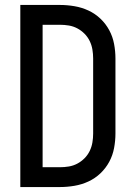

<svg xmlns="http://www.w3.org/2000/svg" viewBox="-20 -755 540 775"><path d="M222 0H62V-735H222Q251 -735 280.5 -730Q310 -725 337 -712.5Q364 -700 385.5 -679.5Q407 -659 421 -633Q435 -607 440.5 -577.5Q446 -548 446 -519V-216Q446 -187 440.5 -157.5Q435 -128 421 -102Q407 -76 385.5 -55.5Q364 -35 337 -22.5Q310 -10 280.5 -5Q251 0 222 0ZM152 -80H222Q240 -80 258 -83Q276 -86 292 -94.5Q308 -103 321 -116Q334 -129 342 -145.5Q350 -162 353 -180Q356 -198 356 -216V-519Q356 -537 353 -555Q350 -573 342 -589.5Q334 -606 321 -619Q308 -632 292 -640.5Q276 -649 258 -652Q240 -655 222 -655H152Z"/></svg>

Font: Iosevka Custom Medium
Style: Regular
Weight: 500
Monospace: yes
Designer: Belleve Invis
Foundry: Belleve Invis
Version: Version 32.5.0; ttfautohint (v1.8.4)